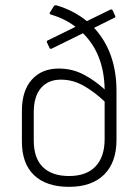

<svg xmlns="http://www.w3.org/2000/svg" viewBox="-20 -714 537 745"><path d="M248 11Q160 11 112.5 -34Q65 -79 65 -164V-284Q65 -362 103.5 -405Q142 -448 208 -448Q260 -448 304 -425Q348 -402 386 -367Q384 -504 302 -585L180 -525Q175 -523 172 -528L162 -550Q160 -555 165 -557L273 -610Q233 -641 179 -657Q169 -660 174 -666L189 -690Q192 -695 200 -693Q267 -673 317 -632L409 -677Q414 -679 417 -674L427 -652Q429 -647 424 -645L345 -606Q432 -512 432 -361V-171Q432 -84 384 -36.5Q336 11 248 11ZM111 -169Q111 -100 146.5 -65.5Q182 -31 248 -31Q315 -31 350.5 -68Q386 -105 386 -174V-320Q347 -357 305 -381Q263 -405 216 -405Q167 -405 139 -372.5Q111 -340 111 -278Z"/></svg>

Font: Sofia Sans Semi Condensed Light
Style: Regular
Weight: 300
Designer: Botio Nikoltchev, Ani Petrova
Foundry: lettersoup
Version: Version 4.100; ttfautohint (v1.8.4.7-5d5b)